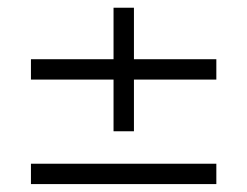

<svg xmlns="http://www.w3.org/2000/svg" viewBox="-20 -560 640 497"><path d="M273.9 -220.2V-354H60.1V-406.7H273.9V-540H326.7V-406.7H540V-354H326.7V-220.2ZM60.1 -83.5V-136.2H540V-83.5Z"/></svg>

Font: Manrope Light
Style: Regular
Weight: 300
Designer: Mikhail Sharanda
Foundry: Mikhail Sharanda
Version: Version 4.505;FEAKit 1.0